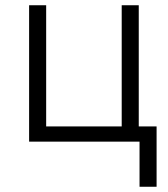

<svg xmlns="http://www.w3.org/2000/svg" viewBox="-20 -540 640 732"><path d="M512 172V0H91V-520H156V-58H444V-520H509V-58H577V172Z"/></svg>

Font: Iosevka Custom Light Extended
Style: Regular
Weight: 300
Width: 7
Monospace: yes
Designer: Belleve Invis
Foundry: Belleve Invis
Version: Version 11.2.4; ttfautohint (v1.8.4)